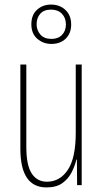

<svg xmlns="http://www.w3.org/2000/svg" viewBox="-20 -860 448 839"><path d="M337 -578V-51H317L316 -163H314Q307 -134 292.5 -106Q278 -78 252 -59.5Q226 -41 183 -41Q69 -41 69 -210V-578H95V-218Q95 -138 118.5 -102Q142 -66 185 -66Q242 -66 276.5 -118Q311 -170 311 -279V-578ZM205 -668Q169 -668 143 -690.5Q117 -713 117 -754Q117 -795 142 -817.5Q167 -840 203 -840Q241 -840 266 -816.5Q291 -793 291 -753Q291 -714 267 -691Q243 -668 205 -668ZM205 -690Q234 -690 251 -707.5Q268 -725 268 -753Q268 -782 250.5 -800Q233 -818 203 -818Q172 -818 156 -800Q140 -782 140 -754Q140 -728 156.5 -709Q173 -690 205 -690Z"/></svg>

Font: Noto Sans Tamil UI ExtraCondensed Thin
Style: Regular
Weight: 100
Width: 2
Designer: Jelle Bosma - Monotype Design Team
Foundry: Monotype Imaging Inc.
Version: Version 2.004; ttfautohint (v1.8.4.7-5d5b)